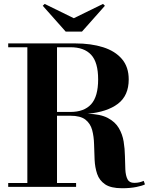

<svg xmlns="http://www.w3.org/2000/svg" viewBox="-20 -977 796 1004"><path d="M366 -881.8 518.6 -956.5 528.6 -946.8 408.7 -811.8H323.5L203.6 -946.8L213.6 -956.5ZM22.9 -20H123V-730H22.9V-750H373Q456.1 -750 519.2 -730Q582.3 -710 617.7 -668.3Q653.1 -626.7 653.1 -561.8Q653.1 -477.3 596.8 -434.4Q540.5 -391.6 438.7 -382.1Q504.9 -380.6 543.6 -360.2Q582.3 -339.8 601.3 -307.4Q620.4 -274.9 626.6 -236.7Q632.8 -198.5 633.3 -160.5Q633.8 -122.6 635.4 -90.8Q637 -59.1 646.6 -39.9Q656.2 -20.8 681.6 -20.8Q697.5 -20.8 709.2 -23.7Q720.9 -26.6 731.4 -31.2L738 -12.9Q726.1 -6.1 693.8 0.6Q661.6 7.3 618.2 7.3Q559.6 7.3 529.5 -13.2Q499.5 -33.7 488 -67.5Q476.6 -101.3 474.7 -141.8Q472.9 -182.4 471.9 -222.8Q470.9 -263.2 461.9 -297Q452.9 -330.8 426.9 -351.3Q400.9 -371.8 348.1 -371.8H278.1V-20H377.9V0H22.9ZM348.1 -730H278.1V-391.6H348.1Q420.2 -391.6 456.7 -432.1Q493.2 -472.7 493.2 -561.8Q493.2 -650.9 456.7 -690.4Q420.2 -730 348.1 -730Z"/></svg>

Font: Bodoni* 11
Style: Bold
Weight: 700
Version: Version 2.000; ttfautohint (v1.8.1)